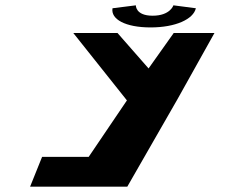

<svg xmlns="http://www.w3.org/2000/svg" viewBox="-20 -701 863 721"><path d="M631.2 -681C631.2 -681 619.2 -642 553.2 -642C488.2 -642 490.2 -681 490.2 -681L402.5 -670C395.3 -629 450.5 -598 545.5 -598C639.5 -598 706.3 -629 715.5 -670ZM255.3 -577 456.6 -324 313.1 -112H138.1L93 0H238H458L646.2 -328L785.3 -577H632.3L537.9 -444L421.3 -577Z"/></svg>

Font: Hussar Milosc
Style: Obl
Weight: 700
Foundry: Cannot Into Space Fonts
Version: Version 1.02